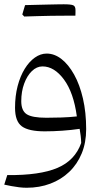

<svg xmlns="http://www.w3.org/2000/svg" viewBox="-20 -613 497 904"><path d="M341.8 -64.9Q307.1 -61 269 -59.8Q231 -58.6 198.2 -58.6Q131.3 -58.6 105.7 -75.2Q80.1 -91.8 80.1 -136.7Q80.1 -182.1 93.8 -219.2Q107.4 -256.3 130.1 -278.3Q152.8 -300.3 180.2 -300.3Q235.4 -300.3 281 -238.8Q326.7 -177.2 341.8 -64.9ZM105.5 271Q166 271 217 251.7Q268.1 232.4 305.9 196.3Q343.8 160.2 364.7 109.4Q385.7 58.6 385.7 -4.9Q385.7 -83.5 370.6 -148.9Q355.5 -214.4 329.1 -261.7Q302.7 -309.1 269.5 -335Q236.3 -360.8 199.7 -360.8Q170.9 -360.8 144 -341.8Q117.2 -322.8 96.2 -288.6Q75.2 -254.4 63 -207.8Q50.8 -161.1 50.8 -105.5Q50.8 -41.5 83 -18.1Q115.2 5.4 190.4 5.4Q231 5.4 273.2 2.4Q315.4 -0.5 355 -6.3Q357.9 11.7 359.9 26.6Q361.8 41.5 362.3 60.1Q333.5 142.1 250.5 177.5Q167.5 212.9 14.2 211.4L0 256.3Q16.1 259.8 33.9 263.2Q51.8 266.6 70.3 268.8Q88.9 271 105.5 271ZM285.6 -539.1Q301.3 -539.1 311 -539.1Q320.8 -539.1 326.4 -539.1Q332 -539.1 335 -539.1Q335.4 -545.4 335.4 -553.2Q335.4 -561 335.4 -565.9Q335.4 -583 325.2 -587.9Q314.9 -592.8 280.3 -592.8Q247.6 -585.4 214.8 -577.4Q182.1 -569.3 149.7 -561.3Q117.2 -553.2 85 -544.9Q87.4 -542.5 89.6 -540Q91.8 -537.6 94.2 -535.2Q124.5 -536.1 156.5 -537.1Q188.5 -538.1 220.9 -538.6Q253.4 -539.1 285.6 -539.1ZM94.2 -535.2Q125.5 -544.4 156.5 -553.7Q187.5 -563 218.5 -573Q249.5 -583 280.3 -592.8Q271.5 -592.8 252.4 -592.5Q233.4 -592.3 208 -591.6Q182.6 -590.8 154.1 -590.3Q125.5 -589.8 98.1 -588.9Q94.7 -578.1 91.6 -567.4Q88.4 -556.6 85 -544.9Q87.4 -542.5 89.6 -540Q91.8 -537.6 94.2 -535.2Z"/></svg>

Font: Pinar-VF
Style: Regular
Weight: 300
Designer: Amin Abedi
Version: Version 3.0